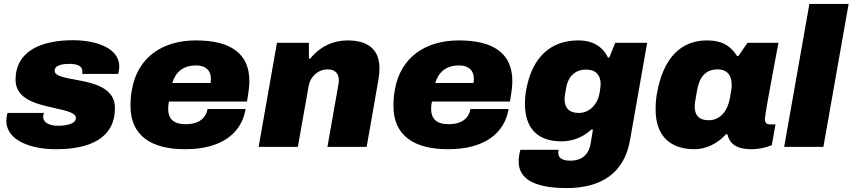

<svg xmlns="http://www.w3.org/2000/svg" viewBox="-20 -745 4325 974"><path d="M263 12C430 12 563 -40 563 -197C563 -318 416 -329 325 -348C286 -356 257 -366 257 -386C257 -417 305 -421 331 -421C371 -421 398 -411 398 -383C398 -380 398 -376 397 -370H580C582 -380 585 -396 585 -408C585 -504 462 -541 351 -541C190 -541 59 -487 59 -340C59 -240 168 -217 256 -197C315 -184 365 -173 365 -147C365 -114 310 -107 275 -107C232 -107 199 -122 199 -153C199 -158 200 -165 203 -172H18C15 -163 12 -144 12 -133C12 -29 143 12 263 12Z M919 12C1100 12 1205 -66 1226 -192H1033C1025 -149 993 -115 922 -115C859 -115 833 -143 833 -194C833 -205 835 -220 837 -230H1233C1243 -289 1245 -312 1245 -334C1245 -475 1148 -540 974 -540C807 -540 678 -457 649 -289C644 -263 642 -236 642 -207C642 -57 747 12 919 12ZM854 -324C871 -379 908 -413 975 -413C1023 -413 1050 -388 1050 -345C1050 -339 1049 -331 1048 -324Z M1292 0H1491L1546 -310C1554 -355 1592 -393 1643 -393C1680 -393 1699 -371 1699 -337C1699 -331 1698 -325 1697 -318L1641 0H1840L1900 -342C1903 -362 1905 -380 1905 -398C1905 -488 1854 -540 1743 -540C1672 -540 1604 -510 1554 -448H1547V-528H1385Z M2253 12C2434 12 2539 -66 2560 -192H2367C2359 -149 2327 -115 2256 -115C2193 -115 2167 -143 2167 -194C2167 -205 2169 -220 2171 -230H2567C2577 -289 2579 -312 2579 -334C2579 -475 2482 -540 2308 -540C2141 -540 2012 -457 1983 -289C1978 -263 1976 -236 1976 -207C1976 -57 2081 12 2253 12ZM2188 -324C2205 -379 2242 -413 2309 -413C2357 -413 2384 -388 2384 -345C2384 -339 2383 -331 2382 -324Z M2855 209C3024 209 3146 138 3176 -34L3263 -528H3101L3071 -453H3064C3037 -510 2985 -540 2914 -540C2776 -540 2681 -458 2650 -293C2645 -266 2643 -242 2643 -219C2643 -91 2710 -28 2828 -28C2884 -28 2937 -48 2980 -88H2988C2984 -64 2980 -39 2976 -15C2968 30 2941 70 2873 70C2827 70 2812 53 2812 29C2812 25 2813 19 2814 15H2620C2612 42 2611 65 2611 74C2611 157 2681 209 2855 209ZM2916 -172C2864 -172 2844 -201 2844 -241C2844 -248 2844 -257 2852 -300C2861 -351 2892 -392 2954 -392C3005 -392 3027 -361 3027 -319C3027 -310 3026 -300 3022 -275C3014 -223 2976 -172 2916 -172Z M3503 12C3560 12 3620 -16 3663 -64H3670C3675 -45 3682 -29 3694 -18C3716 4 3751 12 3794 12C3827 12 3864 4 3895 -8L3914 -114H3885C3870 -114 3860 -122 3860 -141C3860 -156 3885 -293 3905 -400L3929 -528H3772L3726 -461H3719C3683 -518 3636 -540 3566 -540C3435 -540 3345 -452 3313 -273C3307 -242 3306 -213 3306 -188C3306 -58 3378 12 3503 12ZM3575 -135C3524 -135 3504 -162 3504 -206C3504 -216 3505 -226 3517 -291C3529 -353 3558 -393 3621 -393C3671 -393 3692 -360 3692 -314C3692 -303 3691 -292 3683 -248C3672 -186 3637 -135 3575 -135Z M3958 0H4157L4285 -725H4086Z"/></svg>

Font: Archivo Black
Style: Italic
Weight: 900
Italic angle: -10°
Designer: Hector Gatti
Foundry: Omnibus-Type
Version: Version 2.001